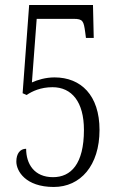

<svg xmlns="http://www.w3.org/2000/svg" viewBox="-20 -734 474 764"><path d="M194 10C300 10 376 -75 376 -217C376 -355 302 -426 197 -426C161 -426 129 -416 107 -406L126 -659H273C310 -659 313 -650 319 -606L322 -583H353L350 -714H96L70 -363L86 -356C108 -371 142 -387 189 -387C266 -387 314 -328 314 -217C314 -81 262 -29 191 -29C116 -29 84 -82 84 -142C60 -142 45 -123 45 -91C45 -54 81 10 194 10Z"/></svg>

Font: Noto Serif Myanmar ExtraCondensed Light
Style: Regular
Weight: 300
Width: 2
Designer: Ben Mitchell and the Monotype Design Team
Foundry: Monotype Imaging Inc.
Version: Version 2.106